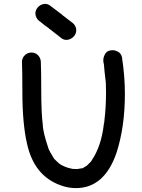

<svg xmlns="http://www.w3.org/2000/svg" viewBox="-20 -947 731 987"><path d="M370 20Q329 20 290 5Q155 -44 119 -208Q95 -312 95 -475Q95 -573 93 -629Q93 -649 107.5 -663Q122 -677 142 -677Q162 -677 175.5 -663Q189 -649 190 -629Q192 -575 192 -491Q192 -362 200 -306Q200 -270 230 -181Q236 -167 251 -143Q251 -141 255 -137Q255 -132 282 -108L284 -107Q292 -99 314 -90Q331 -83 348 -80Q349 -79 351.5 -79Q354 -79 363 -78.5Q372 -78 377 -78Q381 -78 401 -82L400 -81Q402 -81 403.5 -82Q405 -83 406 -83L424 -94Q425 -94 425.5 -94.5Q426 -95 448 -117Q451 -120 451 -122Q501 -195 514 -310Q514 -311 514.5 -313Q515 -315 516 -318.5Q517 -322 517 -331Q525 -395 525 -472L524 -522Q516 -588 514 -618Q513 -620 512 -625Q511 -630 511 -637Q511 -652 519 -667Q530 -689 560 -689Q572 -689 587 -681Q602 -673 607 -653Q622 -555 622 -465Q622 -294 579 -162Q517 20 370 20ZM214 -814 211 -816Q199 -826 186 -836Q170 -846 164 -865Q162 -872 162 -878Q162 -891 169 -902Q179 -919 199 -925Q206 -927 212 -927Q224 -927 235 -920Q266 -897 296 -874L300 -870L316 -858Q319 -856 322 -853Q335 -843 347 -834Q364 -823 370 -805Q372 -798 372 -792Q372 -779 365 -767Q355 -751 335 -744Q328 -742 321 -742Q309 -742 298 -749Q268 -772 238 -796Q236 -797 233 -799Q233 -800 232 -801Q224 -806 217 -812H216Z"/></svg>

Font: Bad Comic
Style: Regular
Weight: 400
Designer: GGBotNet
Foundry: f0n7
Version: 0.9